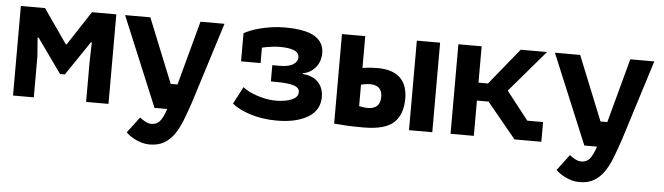

<svg xmlns="http://www.w3.org/2000/svg" viewBox="-46 -686 3692 1068"><g transform="rotate(5 1800.0 -152.0)"><path d="M441 -229 444 -333H439L310 -142H283L147 -333H141L149 -230V0H33V-500H168L301 -309H305L430 -500H566V0H441Z M901 -141H939L1036 -500H1170L1028 -49Q1009 7 991 53.5Q973 100 949 134Q925 168 892.5 186.5Q860 205 813 205Q790 205 769.5 199Q749 193 732 184.5Q715 176 702 166.5Q689 157 681 149L748 60Q761 71 779 80.5Q797 90 813 90Q843 90 860.5 69Q878 48 894 0H823L615 -500H756Z M1280 -457Q1295 -466 1318 -475Q1341 -484 1370.5 -491.5Q1400 -499 1434 -504Q1468 -509 1505 -509Q1622 -509 1674 -477Q1726 -445 1726 -384Q1726 -367 1721 -348Q1716 -329 1704 -312Q1692 -295 1673.5 -282Q1655 -269 1628 -264V-260Q1686 -255 1715.5 -223Q1745 -191 1745 -140Q1745 -108 1731 -80.5Q1717 -53 1687.5 -33Q1658 -13 1613 -1Q1568 11 1505 11Q1463 11 1425 5Q1387 -1 1355 -11.5Q1323 -22 1297.5 -35Q1272 -48 1256 -62L1306 -158Q1321 -146 1342 -135.5Q1363 -125 1387.5 -117Q1412 -109 1438.5 -104Q1465 -99 1491 -99Q1544 -99 1579.5 -114Q1615 -129 1615 -157Q1615 -183 1581.5 -193Q1548 -203 1484 -203H1455V-294H1496Q1547 -294 1571.5 -310Q1596 -326 1596 -349Q1596 -376 1567.5 -387.5Q1539 -399 1488 -399Q1460 -399 1431 -394Q1409 -391 1389 -386V-300H1280Z M1956 -109Q1971 -106 1981.5 -104.5Q1992 -103 2003 -103Q2074 -103 2074 -171Q2074 -236 2006 -236Q1983 -236 1956 -229ZM1956 -322Q1980 -326 1999.5 -327.5Q2019 -329 2039 -329Q2086 -329 2118 -317.5Q2150 -306 2170 -285Q2190 -264 2199 -235.5Q2208 -207 2208 -174Q2208 -83 2158.5 -38Q2109 7 1991 7Q1934 7 1897 5Q1860 3 1826 0V-500H1956ZM2244 -500H2374V0H2244Z M2671 -197H2606V0H2476V-500H2606V-297H2659L2824 -500H2971L2772 -267L2895 -110H2983V0H2833Z M3301 -141H3339L3436 -500H3570L3428 -49Q3409 7 3391 53.5Q3373 100 3349 134Q3325 168 3292.5 186.5Q3260 205 3213 205Q3190 205 3169.5 199Q3149 193 3132 184.5Q3115 176 3102 166.5Q3089 157 3081 149L3148 60Q3161 71 3179 80.5Q3197 90 3213 90Q3243 90 3260.5 69Q3278 48 3294 0H3223L3015 -500H3156Z"/></g></svg>

Font: PT Mono
Style: Bold
Weight: 700
Monospace: yes
Designer: A.Korolkova, I.Chaeva
Foundry: ParaType Ltd
Version: Version 1.000 OFL